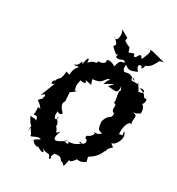

<svg xmlns="http://www.w3.org/2000/svg" viewBox="-221 -1065 1136 1233"><g transform="rotate(30 347.5 -448.5)"><path d="M663 -339 639 -335C634 -406 663 -446 677 -425C660 -474 699 -496 642 -500C669 -498 699 -524 694 -518C694 -526 703 -585 632 -588C682 -545 691 -614 677 -618C649 -607 675 -638 606 -657C657 -672 647 -628 617 -635C611 -622 618 -632 578 -685C605 -666 564 -677 541 -672C517 -687 543 -703 555 -679C514 -695 524 -711 469 -697C438 -721 472 -750 444 -758C419 -722 441 -726 445 -746C406 -752 404 -725 395 -696C351 -726 314 -709 345 -687C342 -720 340 -669 291 -673C281 -637 284 -680 233 -630C235 -667 219 -671 211 -605C197 -649 202 -573 165 -582C208 -556 151 -581 201 -578C169 -545 175 -516 173 -506C122 -515 161 -527 136 -460C98 -429 122 -411 109 -428C102 -425 87 -379 121 -409L78 -300C122 -345 98 -284 98 -284C56 -250 95 -271 121 -220C89 -240 111 -202 102 -175C97 -156 141 -200 132 -126C143 -164 99 -142 87 -155C130 -64 128 -131 125 -56C120 -111 121 -94 152 -49C145 -19 197 -73 221 -53C166 -27 162 2 184 -32C186 -5 241 8 226 -8C283 31 289 4 253 -16C315 21 309 -21 330 29C355 -1 315 32 344 -19C383 -23 396 -25 415 31C405 8 394 -19 432 20C438 20 449 -58 448 -29C458 -12 510 -87 477 -61C546 -45 548 -98 551 -64C538 -120 537 -121 538 -107C538 -110 591 -133 613 -189C573 -199 589 -162 581 -175C657 -210 588 -187 649 -242C605 -271 641 -257 641 -266C656 -272 697 -334 658 -368ZM342 -110C292 -78 281 -103 307 -161C266 -118 299 -160 253 -183C226 -181 263 -146 264 -176C271 -207 238 -212 246 -238C262 -212 216 -193 225 -261C207 -278 246 -239 260 -268C223 -308 221 -323 235 -344L231 -404C217 -406 295 -447 250 -436C255 -462 237 -446 253 -510C253 -510 311 -496 279 -531C274 -525 333 -522 330 -514C309 -542 316 -604 313 -555C387 -560 372 -585 407 -610C425 -596 408 -622 392 -564C459 -600 469 -613 424 -566C489 -562 502 -548 498 -612C510 -556 546 -586 507 -582C494 -561 520 -510 510 -493C549 -484 506 -461 538 -467C506 -472 547 -411 542 -445C558 -384 521 -422 501 -349L506 -309C528 -342 479 -291 543 -285C515 -247 471 -280 504 -258C482 -211 457 -237 465 -204C493 -200 489 -154 440 -162C476 -184 459 -134 384 -130C391 -89 420 -112 402 -119C396 -111 322 -118 382 -134ZM465 -832C407 -808 444 -821 408 -866C418 -855 425 -841 374 -874L377 -896L321 -928C347 -889 324 -824 298 -866C341 -827 341 -824 325 -806C374 -752 376 -778 368 -761C361 -754 383 -800 375 -753C426 -738 407 -788 465 -736C495 -715 512 -730 545 -741C500 -793 555 -793 550 -777C547 -755 580 -804 558 -795C607 -814 605 -828 636 -880C583 -845 629 -872 658 -878L555 -904L513 -899C571 -915 544 -875 525 -825C492 -871 499 -810 474 -813Z"/></g></svg>

Font: Asimov Aggro
Style: CondIt
Weight: 500
Designer: Google
Version: Version 2.000980; 2014